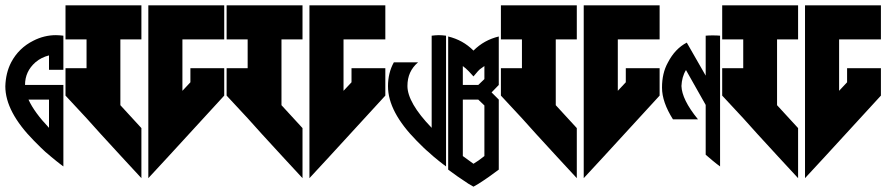

<svg xmlns="http://www.w3.org/2000/svg" viewBox="-20 -717 3328 721"><path d="M87 -343H164V-237C128 -275 102 -310 87 -343ZM218 -583C209 -584 199 -585 190 -585C161 -585 132 -578 105 -564C69 -546 41 -519 22 -483C8 -456 1 -426 0 -393C0 -329 36 -261 108 -188C128 -168 142 -154 150 -147C159 -140 165 -134 170 -130C187 -116 199 -106 206 -101C213 -96 217 -93 218 -92V-398H164H74C74 -432 87 -460 113 -483C128 -496 145 -504 164 -509V-455H218Z M226 -697V-569H305V-461H226V-358L305 -273L314 -263L359 -213L437 -128L511 -48V-236L432 -322V-569H511V-697ZM537 -697V-569V-236V-48L611 -128L822 -358V-461H695V-408L665 -376V-569H822V-697H665Z M1142 -697V-569V-236V-48L1216 -128L1427 -358V-461H1300V-408L1270 -376V-569H1427V-697H1270ZM831 -697V-569H910V-461H831V-358L910 -273L919 -263L964 -213L1042 -128L1116 -48V-236L1037 -322V-569H1116V-697Z M1459 -483C1444 -456 1437 -426 1437 -393C1437 -329 1473 -261 1545 -188C1565 -168 1579 -154 1588 -147C1596 -140 1602 -134 1607 -130C1624 -116 1636 -106 1643 -101C1650 -96 1654 -93 1655 -92V-583C1646 -584 1637 -585 1628 -585C1619 -585 1610 -584 1601 -583V-237C1540 -300 1510 -353 1510 -394C1510 -431 1523 -460 1550 -483Z M1718 -343H1776L1799 -321V-131C1784 -119 1770 -109 1758 -102C1747 -110 1733 -120 1718 -131ZM1718 -469C1723 -465 1726 -462 1728 -461C1734 -456 1744 -446 1758 -430C1771 -446 1780 -456 1785 -459L1799 -469V-420L1776 -398H1718ZM1853 -580C1816 -571 1785 -554 1758 -527C1731 -554 1700 -571 1663 -580V-80C1683 -65 1708 -47 1739 -27L1758 -16L1777 -27C1804 -44 1829 -62 1853 -80V-343L1826 -370L1853 -398Z M1861 -697V-569H1940V-461H1861V-358L1940 -273L1949 -263L1994 -213L2072 -128L2146 -48V-236L2067 -322V-569H2146V-697ZM2172 -697V-569V-236V-48L2246 -128L2457 -358V-461H2330V-408L2300 -376V-569H2457V-697H2300Z M2684 -583C2675 -584 2666 -584 2656 -584C2648 -584 2639 -584 2630 -583V-433L2559 -557C2530 -542 2506 -517 2488 -482C2473 -455 2466 -424 2466 -388C2466 -351 2480 -312 2507 -269H2601C2560 -319 2540 -361 2539 -394C2540 -416 2545 -436 2556 -454C2573 -424 2598 -380 2630 -323V-136C2651 -118 2665 -106 2672 -101C2679 -96 2683 -93 2684 -92Z M2692 -697V-569H2771V-461H2692V-358L2771 -273L2780 -263L2825 -213L2903 -128L2977 -48V-236L2898 -322V-569H2977V-697ZM3003 -697V-569V-236V-48L3077 -128L3288 -358V-461H3161V-408L3131 -376V-569H3288V-697H3131Z"/></svg>

Font: ABC-Love-Monogram
Style: Regular
Weight: 400
Designer: Sadat Fauzi
Foundry: Intuisi Creative
Version: Version 001.000